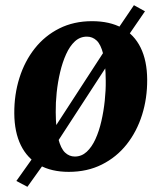

<svg xmlns="http://www.w3.org/2000/svg" viewBox="-20 -648 621 739"><path d="M85.5 71 43 48.5 114 -51.5 153 -99.5 411.5 -497.5 433.5 -536.5 495.5 -628 538 -604.5 474.5 -512 440.5 -470 181 -71 154.5 -25.5ZM334 -566.5Q402 -566.5 449.2 -540.8Q496.5 -515 521.2 -464.8Q546 -414.5 546.5 -342Q547 -270 526.8 -205.8Q506.5 -141.5 467.5 -92.2Q428.5 -43 372.2 -14.8Q316 13.5 244.5 13.5Q178.5 13.5 131.8 -12.5Q85 -38.5 60.2 -89Q35.5 -139.5 35 -211.5Q34.5 -284 54.8 -348.2Q75 -412.5 113.8 -461.5Q152.5 -510.5 208.2 -538.5Q264 -566.5 334 -566.5ZM314.5 -507Q288 -507 268.2 -488.8Q248.5 -470.5 234.5 -439.5Q220.5 -408.5 211.5 -370.5Q202.5 -332.5 198.2 -292.2Q194 -252 194.5 -216Q195 -151 204.5 -113.8Q214 -76.5 230.2 -61Q246.5 -45.5 268 -45.5Q294 -45.5 313.8 -63.8Q333.5 -82 347.5 -112.8Q361.5 -143.5 370.2 -181.8Q379 -220 383.2 -260.2Q387.5 -300.5 387 -337.5Q386.5 -403.5 377.2 -440.2Q368 -477 352 -492Q336 -507 314.5 -507Z"/></svg>

Font: Merriweather 24pt ExtraBold
Style: Italic
Weight: 800
Italic angle: -7.8°
Version: Version 2.101